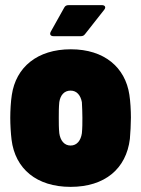

<svg xmlns="http://www.w3.org/2000/svg" viewBox="-20 -720 550 748"><path d="M189 -579H294C302 -579 307 -581 312 -588L386 -682C394 -692 389 -700 377 -700H248C240 -700 234 -698 230 -690L178 -597C172 -586 177 -579 189 -579ZM255 8C389 8 472 -63 486 -179C488 -202 490 -237 490 -262C490 -289 488 -326 484 -351C468 -457 387 -528 256 -528C125 -528 42 -458 26 -350C22 -325 20 -288 20 -261C20 -235 22 -200 25 -176C39 -62 123 8 255 8ZM255 -153C230 -153 215 -173 211 -201C209 -221 209 -241 209 -261C209 -282 209 -302 211 -322C215 -349 230 -367 255 -367C279 -367 294 -349 299 -322C300 -302 301 -282 301 -261C301 -241 301 -221 299 -201C295 -173 280 -153 255 -153Z"/></svg>

Font: Barlow Semi Condensed Black
Style: Regular
Weight: 900
Width: 4
Designer: Jeremy Tribby
Foundry: Tribby Type
Version: Version 1.408;PS 001.408;hotconv 1.0.88;makeotf.lib2.5.64775